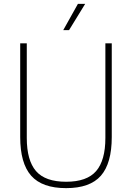

<svg xmlns="http://www.w3.org/2000/svg" viewBox="-20 -964 682 993"><path d="M322 9Q198 9 141.2 -55.2Q84.5 -119.5 84.5 -255.5V-740H118.5V-250.5Q118.5 -134.5 166.2 -79.2Q214 -24 322 -24Q429.5 -24 477.2 -79.2Q525 -134.5 525 -250.5V-740H558V-255.5Q558 -119.5 501.8 -55.2Q445.5 9 322 9ZM307 -808 383 -944H420.5L337 -808Z"/></svg>

Font: Encode Sans SmCnd Th
Style: Regular
Weight: 100
Width: 4
Designer: Multiple Designers
Foundry: Impallari Type
Version: Version 3.002; ttfautohint (v1.8.3) -l 8 -r 50 -G 200 -x 14 